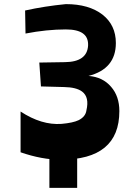

<svg xmlns="http://www.w3.org/2000/svg" viewBox="-20 -762 680 933"><path d="M410 -393Q479 -388 520 -340Q560 -294 560 -222Q560 14 275 14Q184 14 80 -22V-220Q182 -153 279 -160Q335 -165 362 -178Q396 -195 400 -226Q415 -290 379 -317Q351 -338 291 -339L179 -342L171 -458L295 -460Q403 -461 408 -540Q410 -580 383 -599.5Q356 -619 300 -619Q207 -619 104 -599L102 -711Q197 -732 300 -742Q412 -742 478 -691Q543 -640 543 -553Q543 -427 410 -393ZM220 -37H355V151H220Z"/></svg>

Font: OpenDyslexic
Style: Bold
Weight: 800
Designer: Abbie Gonzalez
Version: Version 0.920;hotconv 1.0.109;makeotfexe 2.5.65596